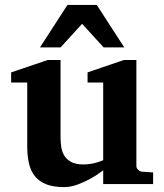

<svg xmlns="http://www.w3.org/2000/svg" viewBox="-20 -742 660 774"><path d="M396 0V-55.2Q371.1 -36.1 344.2 -21.5Q321.3 -8.8 293.5 1.7Q265.6 12.2 237.8 12.2Q195.3 12.2 166.7 1Q138.2 -10.3 121.1 -31.2Q104 -52.2 96.9 -82.5Q89.8 -112.8 89.8 -150.9V-409.2H24.9V-450.2L171.9 -500H224.1V-189.9Q224.1 -171.4 226.6 -151.9Q229 -132.3 238.3 -116.2Q247.6 -100.1 265.9 -89.6Q284.2 -79.1 315.9 -79.1Q331.5 -79.1 345.9 -81.5Q360.4 -84 371.6 -87.4Q384.3 -91.3 396 -96.2V-409.2H333V-450.2L479 -500H529.8V-73.2Q529.8 -64 536.9 -57.4Q543.9 -50.8 553.2 -49.8L597.2 -46.9V0ZM397.9 -550.8 311 -646 224.1 -550.8H141.1L252 -722.2H370.1L481 -550.8Z"/></svg>

Font: Charis SIL APac
Style: Bold
Weight: 700
Foundry: SIL International
Version: Version 5.000